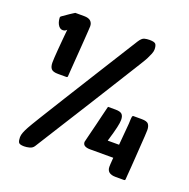

<svg xmlns="http://www.w3.org/2000/svg" viewBox="-128 -834 958 971"><g transform="rotate(20 351.0 -348.5)"><path d="M102 13Q77 13 72 3.5Q67 -6 67 -24Q67 -35 72.5 -49.5Q78 -64 88 -82Q96 -97 129.5 -151.5Q163 -206 213.5 -287Q264 -368 327.5 -469.5Q391 -571 460 -681Q474 -703 487 -706.5Q500 -710 515 -710Q543 -710 549 -700.5Q555 -691 555 -673Q555 -662 549.5 -648.5Q544 -635 536 -619Q531 -609 513 -580Q495 -551 467.5 -507Q440 -463 404.5 -406Q369 -349 328.5 -284.5Q288 -220 243.5 -149.5Q199 -79 154 -7Q146 5 131 9Q116 13 102 13ZM90 -694Q98 -699 105.5 -704Q113 -709 115 -710H162Q187 -710 198 -699.5Q209 -689 209 -672Q209 -666 207.5 -644Q206 -622 204 -592.5Q202 -563 199.5 -530Q197 -497 195 -468.5Q193 -440 191.5 -420Q190 -400 190 -397Q190 -390 183 -390H138Q111 -390 101.5 -401Q92 -412 92 -435Q92 -444 93 -462Q94 -480 96 -504Q98 -528 100.5 -557Q103 -586 106 -616Q98 -606 84 -606Q75 -606 68.5 -611.5Q62 -617 57.5 -625.5Q53 -634 51 -644Q49 -654 49 -662Q49 -666 56 -670.5Q63 -675 90 -694ZM421 -87Q403 -87 392.5 -93Q382 -99 382 -113Q382 -112 385.5 -127.5Q389 -143 395 -166Q401 -189 407.5 -216Q414 -243 419.5 -266Q425 -289 429 -304.5Q433 -320 433 -320H473Q499 -320 508.5 -310.5Q518 -301 518 -280Q518 -272 516.5 -262.5Q515 -253 512 -239Q509 -225 503.5 -205.5Q498 -186 490 -159H551L561 -275Q562 -308 563.5 -314Q565 -320 570 -320H614Q643 -320 651.5 -308.5Q660 -297 660 -277Q660 -267 658.5 -244Q657 -221 655 -192Q653 -163 651 -131.5Q649 -100 647 -73.5Q645 -47 643.5 -28.5Q642 -10 642 -7Q642 0 635 0H590Q543 0 543 -38Q543 -42 543.5 -53Q544 -64 546 -87Z"/></g></svg>

Font: Poetsen One
Style: Regular
Weight: 400
Designer: Pablo Impallari, Rodrigo Fuenzalida
Foundry: Pablo Impallari, Rodrigo Fuenzalida
Version: Version 1.001; ttfautohint (v0.93) -l 8 -r 50 -G 200 -x 14 -